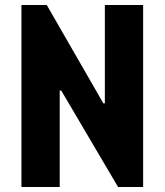

<svg xmlns="http://www.w3.org/2000/svg" viewBox="-20 -750 660 770"><path d="M66 0H219.5V-387H225.5L453.5 0H554V-730H400.5V-335.5H394.5L167.5 -730H66Z"/></svg>

Font: Monaspace Krypton ExtraBold
Style: Regular
Weight: 800
Designer: Riley Cran & the Lettermatic Team
Foundry: Lettermatic
Version: Version 1.101 (Monaspace Krypton)